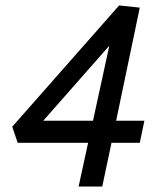

<svg xmlns="http://www.w3.org/2000/svg" viewBox="-20 -686 573 706"><path d="M511 -242 494 -161H390L356 0H269L304 -161H45L25 -220L418 -666L494 -658L407 -242ZM139 -242H322L382 -518Z"/></svg>

Font: EauTestInfant Semibold
Style: Italic
Weight: 600
Italic angle: -12°
Designer: Christian Thalmann (Catharsis Fonts)
Version: Version 0.001;PS 000.001;hotconv 1.0.88;makeotf.lib2.5.64775